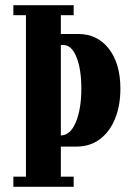

<svg xmlns="http://www.w3.org/2000/svg" viewBox="-20 -720 527 740"><path d="M31.5 0V-39H80V-661.5H31.5V-700H264V-661.5H214.5V-589H281.5Q355.5 -589 399.8 -531.8Q444 -474.5 444 -378.5Q444 -312 423.2 -261.8Q402.5 -211.5 364.5 -183.2Q326.5 -155 274.5 -155H214.5V-39H264V0ZM224.5 -546.5H214.5V-198Q251.5 -198.5 272.5 -249.5Q293.5 -300.5 293.5 -379Q293.5 -453 274.8 -499.8Q256 -546.5 224.5 -546.5Z"/></svg>

Font: Imbue 10pt ExtraBold
Style: Regular
Weight: 800
Designer: Tyler Finck
Foundry: Etcetera Type Company
Version: Version 1.102; ttfautohint (v1.8.3)